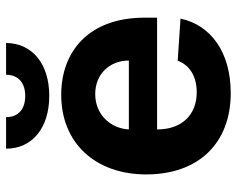

<svg xmlns="http://www.w3.org/2000/svg" viewBox="-94 -682 786 638"><g transform="rotate(-90 299.0 -363.0)"><path d="M308.9 10.7C443.9 10.7 534.8 -55 556.1 -156.2L416.2 -165.5C400.9 -123.9 361.9 -102.3 311.4 -102.3C235.8 -102.3 187.9 -152.3 187.9 -233.7V-234H559.3V-275.6C559.3 -460.9 447.1 -552.6 302.9 -552.6C142.4 -552.6 38.4 -438.6 38.4 -270.2C38.4 -97.3 141 10.7 308.9 10.7ZM369.7 -735.8C369.7 -702.4 349.8 -672.2 299.4 -672.2C247.5 -672.2 228.3 -703.1 228.7 -735.8H123.9C123.9 -649.9 191.8 -592.3 299.4 -592.3C407 -592.3 474.8 -649.9 475.1 -735.8ZM187.9 -327.8C191.1 -389.9 238.3 -439.6 305.4 -439.6C371.1 -439.6 416.5 -392.8 416.9 -327.8Z"/></g></svg>

Font: Karasuma Gothic
Style: Bold
Weight: 700
Designer: Rasmus Andersson / Ryoko Nishizuka
Foundry: Genbu
Version: Version 1.00